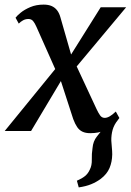

<svg xmlns="http://www.w3.org/2000/svg" viewBox="-42 -569 568 834"><path d="M300 245 292 216Q314 206.5 327.2 195.8Q340.5 185 348 168Q357.5 150 356.8 124.5Q356 99 360 73.5Q362.5 44.5 378.5 24.5Q394.5 4.5 406 -10.5L470 -47.5Q453.5 -27.5 447.2 -5Q441 17.5 441.5 42Q442 55 443.8 71Q445.5 87 445.5 102Q445 134 433.8 160.8Q422.5 187.5 395.5 208Q376.5 222 354 231.2Q331.5 240.5 300 245ZM350 9.5Q330 9.5 316.2 3Q302.5 -3.5 293.2 -17Q284 -30.5 276 -52L209.5 -257L243.5 -252L93 0H-21.5L223.5 -300.5L213 -235L116 -453Q109.5 -468 102 -477.2Q94.5 -486.5 81.5 -486.5Q68.5 -486.5 57.8 -480.5Q47 -474.5 39.5 -466.5L25.5 -492Q31.5 -500.5 48 -514Q64.5 -527.5 89.8 -538.2Q115 -549 147.5 -549Q168 -549 182.2 -542.8Q196.5 -536.5 206 -524.2Q215.5 -512 220.5 -493.5L277.5 -295L245 -297.5L395.5 -537.5H506L264.5 -248.5L275.5 -314L377.5 -95Q385.5 -78 393 -67.5Q400.5 -57 413 -57Q423 -57 434.8 -63.8Q446.5 -70.5 461 -84.5L476.5 -56.5Q470 -46 454 -30.2Q438 -14.5 412.2 -2.5Q386.5 9.5 350 9.5Z"/></svg>

Font: Merriweather 60pt Medium
Style: Italic
Weight: 500
Italic angle: -7.8°
Version: Version 2.101